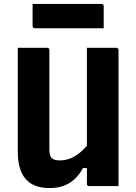

<svg xmlns="http://www.w3.org/2000/svg" viewBox="-20 -942 690 972"><path d="M580 0Q555 0 530.5 0Q506 0 481 0Q456 0 431 0Q429 0 427 -0.5Q425 -1 424 -2Q423 -3 422 -4Q421 -5 420.5 -7Q420 -9 420 -11Q420 -97 420 -183Q420 -269 420 -355.5Q420 -442 420 -528Q420 -614 420 -700Q445 -700 469.5 -700Q494 -700 519 -700Q544 -700 569 -700Q572 -700 574.5 -698.5Q577 -697 578.5 -694.5Q580 -692 580 -689Q580 -617 580 -544.5Q580 -472 580 -399.5Q580 -327 580 -254.5Q580 -182 580 -110Q580 -80 580 -52Q580 -24 580 0ZM232 10Q189 10 158.5 -2Q128 -14 108.5 -37.5Q89 -61 79.5 -95Q70 -129 70 -174Q70 -240 70 -310Q70 -380 70 -453.5Q70 -527 70 -600Q70 -625 70 -650Q70 -675 70 -700Q108 -700 145 -700Q182 -700 219 -700Q223 -700 225 -698.5Q227 -697 228.5 -695Q230 -693 230 -689Q230 -606 230 -519Q230 -432 230 -346.5Q230 -261 230 -184Q230 -154 241.5 -142Q253 -130 283 -130Q313 -130 340 -141.5Q367 -153 392.5 -176Q418 -199 442 -233V-91H400Q382 -58 358 -35.5Q334 -13 302.5 -1.5Q271 10 232 10ZM145 -922H494Q499 -922 502 -919Q505 -916 505 -911Q505 -882 505 -855Q505 -828 505 -799H156Q153 -799 150.5 -800.5Q148 -802 146.5 -804.5Q145 -807 145 -810Q145 -839 145 -866Q145 -893 145 -922Z"/></svg>

Font: Recursive ExtraBold
Style: Regular
Weight: 800
Version: Version 1.085